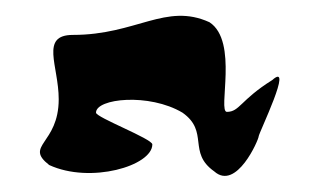

<svg xmlns="http://www.w3.org/2000/svg" viewBox="-20 -646 403 242"><path d="M72 -602C30 -602 54 -563 54 -521C54 -464 10 -463 42 -438C94 -414 172 -437 172 -464C172 -471 101 -498 101 -504C101 -522 168 -529 210 -504C244 -480 216 -454 250 -430C278 -405 306 -470 306 -474C306 -478 351 -570 323 -545C283 -520 282 -505 266 -505C254 -505 281 -594 244 -618C189 -643 152 -602 72 -602Z"/></svg>

Font: CiSf CamouflageKit II
Style: Regular
Weight: 400
Version: Version 1